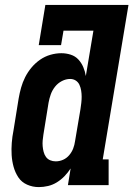

<svg xmlns="http://www.w3.org/2000/svg" viewBox="-20 -755 544 783"><path d="M138 8Q113 8 90.5 -2Q68 -12 55 -31.5Q42 -51 35.5 -74.5Q29 -98 27.5 -122.5Q26 -147 28 -172.5Q30 -198 35 -223L56 -353Q60 -376 66 -397.5Q72 -419 82.5 -440Q93 -461 108.5 -479.5Q124 -498 143.5 -511.5Q163 -525 185.5 -531.5Q208 -538 230 -538Q250 -538 268.5 -532Q287 -526 299.5 -512.5Q312 -499 319.5 -481.5Q327 -464 330 -445L361 -630H239L229 -571H138L165 -735H504L399 -105H423V0H257L268 -68Q257 -51 243 -36.5Q229 -22 212 -11.5Q195 -1 176 3.5Q157 8 138 8ZM207 -97Q223 -97 237.5 -103.5Q252 -110 262.5 -122.5Q273 -135 278.5 -149.5Q284 -164 286 -179L308 -309Q310 -322 311.5 -335Q313 -348 313 -360.5Q313 -373 311 -385.5Q309 -398 304 -409Q299 -420 289 -426.5Q279 -433 266 -433Q249 -433 232.5 -424.5Q216 -416 204.5 -401.5Q193 -387 187 -370Q181 -353 178 -336L157 -206Q155 -194 154 -182Q153 -170 154 -158.5Q155 -147 158 -135.5Q161 -124 167.5 -115Q174 -106 184.5 -101.5Q195 -97 207 -97Z"/></svg>

Font: Iosevka Curly Slab XBdObl
Style: Regular
Weight: 800
Italic angle: -9°
Monospace: yes
Designer: Belleve Invis
Foundry: Belleve Invis
Version: Version 11.1.0; ttfautohint (v1.8.3)